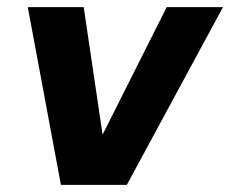

<svg xmlns="http://www.w3.org/2000/svg" viewBox="-20 -519 646 539"><path d="M151 0 58 -499H215L268 -141L448 -499H606L336 0Z"/></svg>

Font: DM Sans 20pt Black
Style: Italic
Weight: 900
Italic angle: -10°
Version: Version 4.004;gftools[0.9.30]